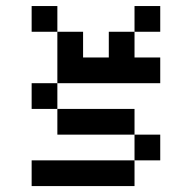

<svg xmlns="http://www.w3.org/2000/svg" viewBox="-20 -628 648 648"><path d="M434 -173.6H173.6V-260.4H434ZM434 -520.8V-607.6H520.8V-520.8ZM173.6 -260.4H86.8V-347.2H173.6ZM434 -86.8V0H86.8V-86.8ZM173.6 -520.8H86.8V-607.6H173.6ZM173.6 -520.8H260.4V-434H347.2V-520.8H434V-434H520.8V-347.2H173.6ZM434 -173.6H520.8V-86.8H434Z"/></svg>

Font: 8-bit Operator+ 8
Style: Regular
Weight: 400
Designer: GrandChaos9000
Version: Version 1.3.0 - August 1, 2014